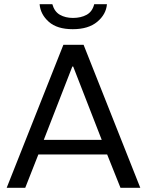

<svg xmlns="http://www.w3.org/2000/svg" viewBox="-20 -901 705 921"><path d="M12 0 284 -686H381L653 0H558L494 -160H164L101 0ZM190 -230H468L331 -582H327ZM329 -761Q254 -761 214 -796.5Q174 -832 170 -881H231Q241 -845 267.5 -830Q294 -815 330 -815Q368 -815 395.5 -830Q423 -845 432 -881H493Q489 -832 446.5 -796.5Q404 -761 329 -761Z"/></svg>

Font: Chivo Medium Light
Style: Regular
Weight: 300
Version: Version 2.002